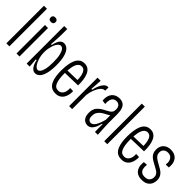

<svg xmlns="http://www.w3.org/2000/svg" viewBox="127 -1602 2518 2518"><g transform="rotate(45 1386.0 -342.5)"><path d="M66 0V-697H122V0Z M254 0V-528H310V0ZM280 -611Q258 -611 247 -621Q236 -631 236 -652Q236 -673 247.5 -683.5Q259 -694 280 -694Q302 -694 314 -683.5Q326 -673 326 -652Q326 -631 314 -621Q302 -611 280 -611Z M610 12Q580 12 558.5 -7Q537 -26 523 -57Q509 -88 502 -125H488L498 0H442V-271V-697H498V-601Q498 -579 496.5 -544Q495 -509 492.5 -472Q490 -435 488 -406H502Q510 -442 522 -472Q534 -502 554 -519.5Q574 -537 604 -537Q640 -537 669 -509.5Q698 -482 716 -421.5Q734 -361 734 -262Q734 -168 717.5 -107Q701 -46 673 -17Q645 12 610 12ZM603 -43Q621 -43 638 -64Q655 -85 666 -132.5Q677 -180 677 -261Q677 -343 665 -392Q653 -441 635 -462.5Q617 -484 596 -484Q579 -484 564 -471.5Q549 -459 537 -438Q525 -417 516.5 -390Q508 -363 503 -334Q498 -305 498 -277V-262Q498 -220 507.5 -181.5Q517 -143 532 -111.5Q547 -80 565.5 -61.5Q584 -43 603 -43Z M985 11Q935 11 904 -11Q873 -33 856 -71.5Q839 -110 832.5 -157Q826 -204 826 -255Q826 -311 833 -362Q840 -413 857 -453.5Q874 -494 904 -517Q934 -540 980 -540Q1020 -540 1047.5 -520.5Q1075 -501 1091.5 -466Q1108 -431 1115.5 -382Q1123 -333 1121 -275L864 -268V-314L1086 -320L1066 -301Q1067 -357 1058 -398.5Q1049 -440 1030 -463Q1011 -486 980 -486Q947 -486 925 -458.5Q903 -431 893 -380Q883 -329 883 -258Q883 -155 905.5 -98Q928 -41 984 -41Q1005 -41 1022 -50Q1039 -59 1051 -76Q1063 -93 1069 -118.5Q1075 -144 1073 -178L1128 -176Q1130 -145 1124 -112.5Q1118 -80 1101.5 -52Q1085 -24 1056.5 -6.5Q1028 11 985 11Z M1230 0V-340V-527H1288L1277 -365H1292Q1301 -411 1318 -450.5Q1335 -490 1358.5 -514Q1382 -538 1407 -538Q1412 -538 1416 -538Q1420 -538 1423 -537L1421 -476Q1418 -477 1416 -477Q1414 -477 1412 -477Q1384 -477 1358 -447Q1332 -417 1312.5 -368Q1293 -319 1286 -264V0Z M1576 10Q1552 10 1528.5 -2.5Q1505 -15 1489.5 -44.5Q1474 -74 1474 -122Q1474 -155 1482 -180.5Q1490 -206 1506.5 -226Q1523 -246 1548 -264Q1573 -282 1608 -299Q1633 -313 1653 -324.5Q1673 -336 1685 -354Q1697 -372 1697 -403Q1697 -444 1677.5 -465Q1658 -486 1625 -486Q1596 -486 1576.5 -470.5Q1557 -455 1549 -425.5Q1541 -396 1545 -354L1489 -362Q1485 -404 1493 -437Q1501 -470 1520 -493Q1539 -516 1566 -528Q1593 -540 1629 -540Q1673 -540 1700 -520.5Q1727 -501 1739.5 -463.5Q1752 -426 1752 -370V-220Q1753 -192 1754 -152.5Q1755 -113 1758 -73Q1761 -33 1762 0H1709Q1708 -33 1708 -71Q1708 -109 1708 -142H1699Q1687 -90 1669 -56Q1651 -22 1627.5 -6Q1604 10 1576 10ZM1586 -44Q1604 -44 1619.5 -55.5Q1635 -67 1649 -89Q1663 -111 1675 -142.5Q1687 -174 1697 -214V-315L1726 -338Q1721 -318 1705 -303.5Q1689 -289 1667 -277.5Q1645 -266 1621.5 -253Q1598 -240 1577.5 -222.5Q1557 -205 1544 -180Q1531 -155 1531 -119Q1531 -81 1546 -62.5Q1561 -44 1586 -44Z M1881 0V-697H1937V0Z M2208 11Q2158 11 2127 -11Q2096 -33 2079 -71.5Q2062 -110 2055.5 -157Q2049 -204 2049 -255Q2049 -311 2056 -362Q2063 -413 2080 -453.5Q2097 -494 2127 -517Q2157 -540 2203 -540Q2243 -540 2270.5 -520.5Q2298 -501 2314.5 -466Q2331 -431 2338.5 -382Q2346 -333 2344 -275L2087 -268V-314L2309 -320L2289 -301Q2290 -357 2281 -398.5Q2272 -440 2253 -463Q2234 -486 2203 -486Q2170 -486 2148 -458.5Q2126 -431 2116 -380Q2106 -329 2106 -258Q2106 -155 2128.5 -98Q2151 -41 2207 -41Q2228 -41 2245 -50Q2262 -59 2274 -76Q2286 -93 2292 -118.5Q2298 -144 2296 -178L2351 -176Q2353 -145 2347 -112.5Q2341 -80 2324.5 -52Q2308 -24 2279.5 -6.5Q2251 11 2208 11Z M2586 12Q2538 12 2508 -4.5Q2478 -21 2461.5 -48Q2445 -75 2441 -108Q2437 -141 2443 -174L2496 -177Q2491 -133 2499 -103Q2507 -73 2528.5 -58Q2550 -43 2586 -43Q2636 -43 2657.5 -69Q2679 -95 2679 -129Q2679 -157 2667 -176Q2655 -195 2631 -210Q2607 -225 2573 -243Q2546 -257 2522 -271Q2498 -285 2479 -303Q2460 -321 2449.5 -345.5Q2439 -370 2439 -403Q2439 -444 2455.5 -475Q2472 -506 2504 -523Q2536 -540 2581 -540Q2631 -540 2665 -518Q2699 -496 2715 -455Q2731 -414 2723 -355L2668 -354Q2674 -393 2665 -422.5Q2656 -452 2635 -469Q2614 -486 2580 -486Q2543 -486 2519 -465.5Q2495 -445 2495 -407Q2495 -377 2509.5 -356.5Q2524 -336 2548.5 -320Q2573 -304 2603 -288Q2630 -273 2654 -259Q2678 -245 2696 -227Q2714 -209 2724.5 -185Q2735 -161 2735 -128Q2735 -92 2719.5 -59.5Q2704 -27 2671.5 -7.5Q2639 12 2586 12Z"/></g></svg>

Font: Bricolage Grotesque 24pt Condensed ExtraLight
Style: Regular
Weight: 250
Width: 3
Designer: Mathieu Triay
Foundry: Atelier Triay
Version: Version 1.001;gftools[0.9.33.dev8+g029e19f]